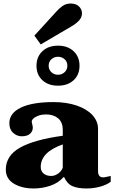

<svg xmlns="http://www.w3.org/2000/svg" viewBox="-20 -1059 656 1089"><path d="M175 -857 302 -996Q314 -1010 334 -1024.5Q354 -1039 380 -1039Q412 -1039 428.5 -1022Q445 -1005 445 -984Q445 -962 429.5 -944Q414 -926 383 -908L211 -807ZM187 -686Q187 -737 220.5 -768.5Q254 -800 309 -800Q364 -800 397.5 -768.5Q431 -737 431 -686Q431 -635 397.5 -604Q364 -573 309 -573Q254 -573 220.5 -604Q187 -635 187 -686ZM362 -686Q362 -709 346.5 -723Q331 -737 309 -737Q287 -737 271.5 -723Q256 -709 256 -686Q256 -664 271.5 -649.5Q287 -635 309 -635Q331 -635 346.5 -649.5Q362 -664 362 -686ZM13 -97Q13 -176 93.5 -221.5Q174 -267 336 -289V-322Q336 -366 309.5 -388Q283 -410 241 -410Q218 -410 199.5 -403.5Q181 -397 170.5 -387.5Q160 -378 160 -370Q160 -365 163 -353.5Q166 -342 166 -335Q166 -314 150 -300Q134 -286 103 -286Q76 -286 54.5 -305.5Q33 -325 33 -360Q33 -417 98 -448.5Q163 -480 284 -480Q357 -480 414.5 -460.5Q472 -441 504 -406.5Q536 -372 536 -328V-89Q536 -53 565 -53Q574 -53 587.5 -56.5Q601 -60 608 -61V-28Q584 -10 547 0Q510 10 469 10Q422 10 391.5 -3Q361 -16 344 -54H340Q311 -21 265 -5.5Q219 10 171 10Q104 10 58.5 -17.5Q13 -45 13 -97ZM336 -107V-240Q211 -196 211 -112Q211 -89 227 -75Q243 -61 271 -61Q289 -61 307.5 -73Q326 -85 336 -107Z"/></svg>

Font: Taviraj Black
Style: Regular
Weight: 900
Designer: Katatrad Team
Foundry: CadsonDemak
Version: Version 1.030